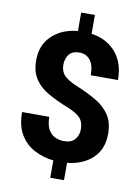

<svg xmlns="http://www.w3.org/2000/svg" viewBox="-99 -889 776 1061"><g transform="rotate(10 288.5 -358.5)"><path d="M378.9 -187.5Q378.9 -228 357.9 -250.7Q336.9 -273.4 286.1 -293.9Q221.7 -319.3 172.9 -347.2Q124 -375 96.7 -416.3Q69.3 -457.5 69.3 -522.5Q69.3 -606 124.3 -658.7Q179.2 -711.4 268.6 -719.7V-823.2H345.7V-717.8Q431.2 -705.6 482.4 -646.7Q533.7 -587.9 533.7 -491.2H380.9Q380.9 -549.3 357.9 -576.7Q335 -604 298.3 -604Q257.8 -604 239.7 -580.1Q221.7 -556.2 221.7 -522Q221.7 -486.3 241.7 -464.1Q261.7 -441.9 315.4 -418.9Q378.9 -393.1 427.5 -364.5Q476.1 -335.9 503.9 -294.4Q531.7 -252.9 531.7 -188.5Q531.7 -102.5 478 -51.8Q424.3 -1 335.9 8.3V105.5H258.8V8.3Q203.6 2.4 154.1 -22.5Q104.5 -47.4 73.5 -96.7Q42.5 -146 42.5 -225.1H195.3Q195.3 -179.7 210 -154.1Q224.6 -128.4 248 -117.7Q271.5 -106.9 297.4 -106.9Q338.9 -106.9 358.9 -130.1Q378.9 -153.3 378.9 -187.5Z"/></g></svg>

Font: Vazirmatn RD UI ExtraBold
Style: Regular
Weight: 800
Designer: Saber Rastikerdar
Foundry: Saber Rastikerdar
Version: Version 33.003